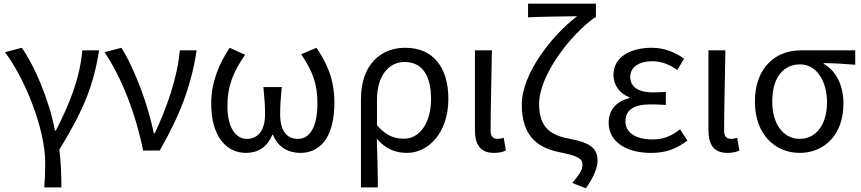

<svg xmlns="http://www.w3.org/2000/svg" viewBox="-20 -816 4670 1041"><path d="M220 200H313C313 137 310 60 302 -5C436 -223 489 -360 517 -543H426C414 -391 353 -244 283 -108H278C246 -277 166 -462 98 -557L7 -533C116 -389 225 -116 225 65C225 125 224 150 220 200Z M756 0H846C956 -191 1018 -354 1046 -543H955C942 -396 885 -233 819 -93H814C784 -241 713 -439 638 -557L547 -533C640 -394 716 -199 756 0Z M1314 13C1375 13 1429 -16 1456 -85H1460C1488 -16 1546 13 1608 13C1720 13 1793 -77 1793 -259C1793 -386 1754 -470 1696 -557L1613 -522C1674 -430 1701 -365 1701 -254C1701 -124 1657 -63 1596 -63C1544 -63 1499 -94 1499 -198C1499 -244 1502 -286 1508 -344H1408C1414 -286 1417 -244 1417 -198C1417 -98 1371 -63 1318 -63C1257 -63 1213 -126 1213 -240C1213 -353 1247 -430 1309 -519L1225 -557C1169 -472 1125 -371 1125 -256C1125 -77 1206 13 1314 13Z M1937 200H2029C2028 103 2026 34 2023 -64C2072 -6 2128 13 2187 13C2301 13 2411 -94 2411 -280C2411 -451 2328 -557 2177 -557C2045 -557 1937 -466 1937 -278ZM2172 -64C2124 -64 2076 -76 2024 -137V-275C2024 -413 2094 -480 2173 -480C2274 -480 2317 -400 2317 -279C2317 -145 2252 -64 2172 -64Z M2658 13C2689 13 2708 7 2723 0L2711 -69C2699 -65 2688 -63 2678 -63C2655 -63 2640 -75 2640 -106C2640 -237 2645 -396 2647 -543H2555V-112C2555 -32 2584 13 2658 13Z M3156 205C3201 144 3220 89 3220 56C3220 -18 3171 -44 3066 -64C2966 -83 2903 -124 2903 -253C2903 -405 3068 -624 3206 -722H3211V-796H2843V-722C2915 -726 3047 -727 3109 -728C2972 -624 2809 -416 2809 -249C2809 -70 2904 -13 3013 9C3116 30 3138 44 3138 77C3138 107 3123 127 3083 176Z M3509 13C3585 13 3641 -4 3707 -54L3667 -115C3616 -74 3571 -60 3518 -60C3426 -60 3371 -97 3371 -158C3371 -218 3415 -250 3505 -250C3532 -250 3558 -249 3590 -247V-318C3563 -316 3543 -315 3521 -315C3434 -315 3397 -350 3397 -399C3397 -455 3449 -484 3516 -484C3566 -484 3610 -467 3652 -436L3689 -498C3639 -534 3579 -557 3513 -557C3402 -557 3306 -509 3306 -410C3306 -359 3336 -310 3392 -289V-284C3330 -269 3280 -227 3280 -150C3280 -49 3374 13 3509 13Z M3924 13C3955 13 3974 7 3989 0L3977 -69C3965 -65 3954 -63 3944 -63C3921 -63 3906 -75 3906 -106C3906 -237 3911 -396 3913 -543H3821V-112C3821 -32 3850 13 3924 13Z M4316 13C4449 13 4553 -85 4553 -254C4553 -356 4512 -432 4446 -470V-474C4506 -473 4556 -470 4617 -465V-543H4320C4192 -543 4073 -456 4073 -265C4073 -86 4184 13 4316 13ZM4316 -63C4230 -63 4167 -140 4167 -265C4167 -402 4232 -467 4318 -467C4411 -467 4464 -371 4464 -261C4464 -139 4403 -63 4316 -63Z"/></svg>

Font: Noto Sans Mono CJK HK
Style: Regular
Weight: 400
Designer: Ryoko NISHIZUKA 西塚涼子 (kana, bopomofo & ideographs); Paul D. Hunt (Latin, Greek & Cyrillic); Sandoll Communications 산돌커뮤니
Foundry: Adobe
Version: Version 2.004;hotconv 1.0.118;makeotfexe 2.5.65603